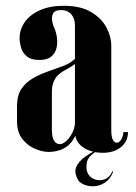

<svg xmlns="http://www.w3.org/2000/svg" viewBox="-20 -521 471 666"><path d="M48 -388Q48 -374 53 -356Q58 -338 73 -325.5Q88 -313 117 -313Q144 -313 158 -325Q172 -337 176 -354.5Q180 -372 177.5 -390.5Q175 -409 169 -422Q165 -430 161.5 -445Q158 -460 163.5 -473Q169 -486 192 -486Q207 -486 217.5 -479.5Q228 -473 234 -461Q240 -449 240 -433V-62Q240 -40 253 -24Q266 -8 288 0.5Q310 9 336 9Q376 9 400 -11Q424 -31 424 -63H408Q408 -52 401.5 -39Q395 -26 385 -26Q377 -26 371.5 -36Q366 -46 366 -70V-363Q366 -394 349 -426Q332 -458 295.5 -479.5Q259 -501 201 -501Q153 -501 118.5 -485.5Q84 -470 66 -444.5Q48 -419 48 -388ZM240 -317Q225 -302 200 -292.5Q175 -283 147.5 -273.5Q120 -264 95 -250Q70 -236 54.5 -213Q39 -190 39 -153V-102Q39 -61 58.5 -37.5Q78 -14 103.5 -4Q129 6 148 6Q177 6 200 -5.5Q223 -17 236.5 -41Q250 -65 250 -100L262 -59V-317ZM240 -299V-98Q240 -78 231 -60.5Q222 -43 210 -32Q198 -21 187 -21Q180 -21 173.5 -26Q167 -31 163.5 -42Q160 -53 160 -70V-202Q160 -222 165.5 -236Q171 -250 180 -259Q189 -268 200 -274.5Q211 -281 221 -286.5Q231 -292 240 -299ZM370 73Q360 95 343 101Q326 107 310 101.5Q294 96 286 83Q277 68 281 43.5Q285 19 322 0H313Q272 21 256 40Q240 59 241.5 75Q243 91 252 105Q258 114 273 120Q288 126 307 125Q326 124 344 112.5Q362 101 373 74Z"/></svg>

Font: Emberly Black
Style: Regular
Weight: 900
Designer: Rajesh Rajput
Foundry: Rajesh Rajput
Version: Version 1.000